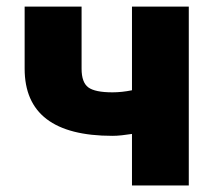

<svg xmlns="http://www.w3.org/2000/svg" viewBox="-20 -566 651 586"><path d="M323.2 -151.4Q55.2 -151.4 55.2 -356.4V-545.9H229V-356.4Q229 -314.5 249.5 -299.3Q270 -284.2 323.2 -284.2Q351.6 -284.2 382.8 -290.5V-545.9H556.2V0H382.8V-157.2Q367.2 -154.8 351.8 -153.1Q336.4 -151.4 323.2 -151.4Z"/></svg>

Font: Inter Extra Bold
Style: Regular
Weight: 800
Designer: Rasmus Andersson
Foundry: rsms
Version: Version 4.000;git-3c8e0fc